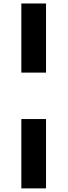

<svg xmlns="http://www.w3.org/2000/svg" viewBox="-20 -844 380 1080"><path d="M238.9 -824.4V-435.6H100V-824.4ZM238.9 -174.4V215.6H100V-174.4Z"/></svg>

Font: Paperlogy 7 Bold
Style: Regular
Weight: 700
Designer: redesigned by Lee Juim, glyphs from Gmarket Sans & Montserrat
Foundry: PT&
Version: Version 1.001